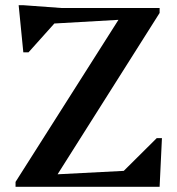

<svg xmlns="http://www.w3.org/2000/svg" viewBox="-20 -721 685 741"><path d="M40 0V-19L461 -682L482 -647L132 -627V-690H596V-671L178 -10L157 -46L524 -65V0ZM443 0V-47L585 -188H605L596 0ZM70 -519 52 -701H69L219 -690L211 -654L90 -519Z"/></svg>

Font: Platypi Light Medium
Style: Regular
Weight: 500
Version: Version 1.200